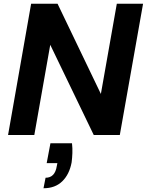

<svg xmlns="http://www.w3.org/2000/svg" viewBox="-20 -720 783 1024"><path d="M23 0 146 -700H287L518 -219L603 -700H743L619 0H480L248 -481L163 0ZM212 284 223 228Q248 228 263 212.5Q278 197 283 165L286 150H229L249 44H364Q367 71 366 97Q365 123 362 146Q350 210 312 247Q274 284 212 284Z"/></svg>

Font: DM Sans 24pt ExtraBold
Style: Italic
Weight: 800
Italic angle: -10°
Designer: Colophon Foundry, Jonny Pinhorn
Foundry: Colophon Foundry
Version: Version 4.004;gftools[0.9.30]